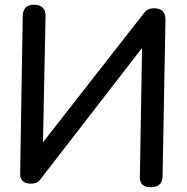

<svg xmlns="http://www.w3.org/2000/svg" viewBox="-20 -787 788 809"><path d="M578.6 -585 569.3 -40.5Q568.8 1 613.3 2Q664.1 2 665 -43.5L677.2 -703.1Q678.2 -753.9 625.5 -752Q601.1 -751 589.4 -735.4L161.1 -187.5L171.9 -718.3Q172.9 -768.1 120.6 -767.1Q76.2 -766.1 75.7 -717.3L64.9 -55.7Q64.5 -14.2 107.9 -13.2Q135.7 -12.7 147 -27.3Z"/></svg>

Font: Comic Relief
Style: Regular
Weight: 400
Designer: Jeff Davis
Foundry: Loudifier
Version: Version 1.200; ttfautohint (v1.8.4.7-5d5b)